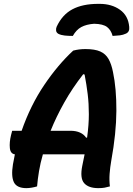

<svg xmlns="http://www.w3.org/2000/svg" viewBox="-20 -964 690 994"><path d="M357 -778Q334 -778 315 -780Q296 -782 282 -789Q272 -795 270.5 -805Q269 -815 273 -825Q302 -888 355 -916Q408 -944 488 -944H496Q558 -944 601 -913.5Q644 -883 649 -825Q652 -799 632 -790Q617 -783 600.5 -781Q584 -779 563 -778Q555 -808 534.5 -824Q514 -840 467 -841Q427 -838 401 -824Q375 -810 357 -778ZM172 1Q159 5 144 7.5Q129 10 117 10Q67 10 52 -20.5Q37 -51 47 -113Q52 -139 57 -165Q34 -168 31 -197.5Q28 -227 37 -264L43 -287H92Q138 -419 209 -524Q280 -629 359 -702Q389 -710 422 -710Q471 -710 499 -697.5Q527 -685 542 -658.5Q557 -632 565 -591Q583 -506 582.5 -390.5Q582 -275 556 -132Q550 -98 547.5 -64.5Q545 -31 549 1Q535 5 522 7.5Q509 10 489 10Q438 10 415.5 -16Q393 -42 406 -106Q413 -137 418 -165H202Q189 -120 182 -78Q175 -36 172 1ZM344 -287Q374 -287 394.5 -277.5Q415 -268 426 -251L431 -252Q440 -318 440 -372.5Q440 -427 434 -476.5Q428 -526 418 -578L411 -580Q354 -507 312.5 -433Q271 -359 242 -287Z"/></svg>

Font: Recursive Sn Csl St
Style: Bold Italic
Weight: 700
Italic angle: -15°
Version: Version 1.079;hotconv 1.0.112;makeotfexe 2.5.65598; ttfautoh